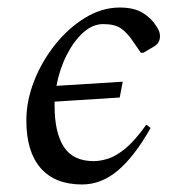

<svg xmlns="http://www.w3.org/2000/svg" viewBox="-20 -480 467 510"><path d="M198 10Q126 10 88 -33.5Q50 -77 50 -160Q50 -212 70.5 -264.5Q91 -317 126.5 -361.5Q162 -406 206.5 -433Q251 -460 298 -460Q335 -460 358 -446.5Q381 -433 395 -411Q401 -402 403 -396Q405 -390 405 -383Q405 -376 401.5 -369Q398 -362 390 -357L361 -340H354L334 -369Q318 -393 301.5 -404.5Q285 -416 254 -416Q226 -416 201 -393.5Q176 -371 157 -333.5Q138 -296 130 -252L306 -263L298 -221L125 -210Q125 -205 125 -199Q125 -128 149.5 -90Q174 -52 229 -52Q246 -52 267 -58.5Q288 -65 313 -85.5Q338 -106 368 -148H370L380 -140Q337 -64 293 -27Q249 10 198 10Z"/></svg>

Font: Spectral
Style: Italic
Weight: 400
Italic angle: -10°
Designer: Jean-Baptiste Levee
Foundry: Production Type
Version: Version 2.001